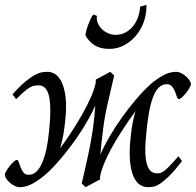

<svg xmlns="http://www.w3.org/2000/svg" viewBox="-20 -754 810 794"><path d="M452.1 -441.9Q438.5 -382.8 425.8 -328.1Q413.1 -273.4 406.7 -222.7Q402.3 -187 399.4 -160.9Q396.5 -134.8 395 -114.3Q410.2 -149.9 433.8 -190.4Q457.5 -231 485.4 -269.8Q513.2 -308.6 542.2 -342.8Q571.3 -377 597.2 -400.4L602.5 -405.8Q605.5 -408.7 608.9 -411.1Q625.5 -424.3 639.2 -433.1Q652.8 -441.9 664.8 -447.3Q676.8 -452.6 687.7 -454.8Q698.7 -457 710 -457Q718.3 -457 728.8 -451.9Q739.3 -446.8 748.3 -439Q757.3 -431.2 763.4 -422.1Q769.5 -413.1 769.5 -405.3Q769.5 -400.4 763.7 -390.4Q757.8 -380.4 749.8 -370.1Q741.7 -359.9 733.2 -352.1Q724.6 -344.2 719.7 -344.2Q714.4 -344.2 711.4 -354Q708.5 -363.8 703.9 -375.2Q699.2 -386.7 691.7 -396.2Q684.1 -405.8 669.4 -405.8Q651.4 -405.8 637.5 -392.8Q623.5 -379.9 612.8 -352.1Q602.1 -324.2 594.7 -280.5Q587.4 -236.8 582.5 -174.8Q577.1 -109.4 587.9 -73.5Q598.6 -37.6 629.4 -37.1Q636.7 -37.1 643.3 -38.8Q649.9 -40.5 659.4 -47.6Q668.9 -54.7 682.6 -68.8Q696.3 -83 717.8 -107.9Q721.7 -102.5 726.1 -97.2Q730.5 -91.8 732.9 -87.9Q702.6 -48.8 680.9 -27.3Q659.2 -5.9 643.1 4.9Q627 15.6 615 17.8Q603 20 591.3 20Q576.7 20 562 12.2Q547.4 4.4 536.4 -15.4Q525.4 -35.2 519.8 -69.6Q514.2 -104 517.6 -157.2Q520 -189.5 525.1 -225.1Q530.3 -260.7 540.5 -294.4Q526.9 -276.4 511.5 -253.9Q496.1 -231.4 480.5 -207Q464.8 -182.6 450.2 -157.2Q435.5 -131.8 423.8 -107.4Q412.1 -83 404.1 -61Q396 -39.1 393.6 -22V-17.1Q393.6 -14.6 394 -12.2L334 20L317.9 4.9Q323.7 -21 331.1 -52.2Q338.4 -83.5 345.2 -116Q352.1 -148.4 357.7 -180.7Q363.3 -212.9 366.7 -240.2Q369.1 -260.7 371.1 -280Q373 -299.3 374 -317.9Q363.3 -293 348.4 -266.1Q333.5 -239.3 316.2 -212.2Q298.8 -185.1 279.3 -158.7Q259.8 -132.3 240.2 -108.6Q220.7 -85 201.7 -64.7Q182.6 -44.4 165.5 -29.8L160.6 -25.9Q144 -12.7 130.4 -3.9Q116.7 4.9 104.7 10.3Q92.8 15.6 81.8 17.8Q70.8 20 59.6 20Q51.3 20 40.8 14.9Q30.3 9.8 21.2 2Q12.2 -5.9 6.1 -14.9Q0 -23.9 0 -31.7Q0 -36.6 5.9 -46.6Q11.7 -56.6 19.8 -66.9Q27.8 -77.1 36.4 -85Q44.9 -92.8 49.8 -92.8Q54.7 -92.8 57.9 -82.8Q61 -72.8 65.7 -61Q70.3 -49.3 77.9 -39.8Q85.4 -30.3 100.1 -31.2Q120.1 -31.7 135 -48.8Q149.9 -65.9 160.6 -96.7Q171.4 -127.4 177.7 -169.7Q184.1 -211.9 187 -262.2Q189 -294.9 187.5 -320.6Q186 -346.2 180.7 -364Q175.3 -381.8 165.3 -391.4Q155.3 -400.9 140.1 -400.9Q130.4 -400.9 122.3 -399.7Q114.3 -398.4 104.2 -392.8Q94.2 -387.2 80.6 -375.7Q66.9 -364.3 46.9 -343.8Q43 -349.1 38.6 -354.5Q34.2 -359.9 31.7 -363.8Q62 -397.9 85 -416.7Q107.9 -435.5 125.2 -444.6Q142.6 -453.6 155.3 -455.3Q168 -457 178.2 -457Q190.9 -457 205.3 -449.2Q219.7 -441.4 231.2 -421.6Q242.7 -401.9 249 -367.4Q255.4 -333 252 -279.8Q249.5 -246.6 244.1 -210.7Q238.8 -174.8 228.5 -140.6Q248.5 -167.5 272.7 -203.9Q296.9 -240.2 318.8 -278.8Q340.8 -317.4 356.7 -353.8Q372.6 -390.1 376.5 -416.5Q376 -418.9 376 -420.4V-424.8L436 -457ZM585.4 -733.9Q586.9 -701.7 576.4 -668.9Q565.9 -636.2 545.4 -610.4Q524.9 -584.5 495.8 -568.1Q466.8 -551.8 432.1 -551.8Q395.5 -551.8 371.8 -566.4Q348.1 -581.1 333.5 -607.4Q333.5 -613.3 336.4 -625.2Q339.4 -637.2 344.2 -650.4Q349.1 -663.6 354.7 -675.5Q360.4 -687.5 365.7 -693.8L380.9 -688.5Q378.4 -673.3 384.3 -659.2Q390.1 -645 401.1 -634Q412.1 -623 427 -616.5Q441.9 -609.9 457.5 -609.9Q480.5 -609.9 498.8 -619.6Q517.1 -629.4 530.3 -645.8Q543.5 -662.1 550.8 -683.1Q558.1 -704.1 559.6 -726.6Z"/></svg>

Font: Gentium Plus
Style: Italic
Weight: 400
Italic angle: -8°
Designer: J. Victor Gaultney, Annie Olsen, Iska Routamaa
Foundry: SIL International
Version: Version 1.510